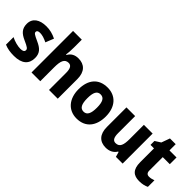

<svg xmlns="http://www.w3.org/2000/svg" viewBox="89 -1617 2484 2484"><g transform="rotate(45 1331.5 -375.0)"><path d="M427 -165C427 -258 377 -299 293 -337C208 -376 192 -386 192 -410C192 -431 210 -441 244 -441C284 -441 331 -425 377 -402L422 -515C361 -545 306 -559 241 -559C117 -559 37 -504 37 -402C37 -315 80 -270 167 -231C257 -191 272 -178 272 -153C272 -128 252 -114 207 -114C159 -114 93 -131 38 -159V-21C93 2 144 10 213 10C357 10 427 -55 427 -165Z M686 -619V-760H526V0H686V-253C686 -368 707 -428 779 -428C825 -428 846 -389 846 -313V0H1006V-359C1006 -495 935 -559 828 -559C765 -559 716 -535 686 -480H677C682 -510 686 -561 686 -619Z M1609 -276C1609 -458 1507 -559 1361 -559C1198 -559 1109 -451 1109 -276C1109 -105 1205 10 1358 10C1523 10 1609 -106 1609 -276ZM1272 -275C1272 -381 1298 -432 1359 -432C1422 -432 1447 -380 1447 -276C1447 -171 1422 -117 1360 -117C1297 -117 1272 -171 1272 -275Z M2193 -549H2033V-290C2033 -183 2015 -122 1940 -122C1893 -122 1873 -161 1873 -238V-549H1714V-191C1714 -56 1783 10 1891 10C1955 10 2010 -15 2042 -69H2050L2070 0H2193Z M2554 -121C2520 -121 2501 -140 2501 -180V-426H2630V-549H2501V-663H2396L2354 -547L2277 -498V-426H2341V-174C2341 -37 2402 10 2504 10C2560 10 2602 -1 2637 -18V-138C2608 -128 2582 -121 2554 -121Z"/></g></svg>

Font: Noto Sans Arabic UI SmCn XBd
Style: Regular
Weight: 800
Width: 4
Designer: Monotype Design Team, Nadine Chahine and Nizar Qandah
Foundry: Monotype Imaging Inc.
Version: Version 2.010